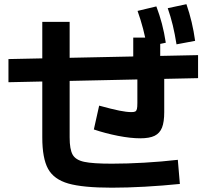

<svg xmlns="http://www.w3.org/2000/svg" viewBox="-20 -838 978 899"><path d="M178 -194.7V-735.7H306.1V-194.7Q306.1 -138.9 320.1 -113.9Q334.1 -88.9 374 -80.3Q414 -71.6 503.8 -71.6Q575.4 -71.6 656 -76.3Q736.7 -80.9 812.6 -89.7L822.2 23.3Q742 31.5 658.1 36.2Q574.1 40.8 503.8 40.8Q368.2 40.8 300.2 21.4Q232.2 1.9 205.1 -47.4Q178 -96.8 178 -194.7ZM19.6 -561.4 907.4 -579.9V-472.1L19.6 -453ZM419.4 -231.8 444.3 -343.4Q504.3 -326.9 538.6 -320Q572.9 -313.1 595.7 -313.1Q608.1 -313.1 613.6 -316.1Q619 -319.2 621.1 -327.7Q623.2 -336.3 623.2 -355.7V-540.8H603.9V-661.8H730.2V-540.8H749V-313.2Q749 -266.8 738.6 -240.5Q728.1 -214.2 704.2 -202.3Q680.2 -190.4 636.8 -190.4Q591.6 -190.4 532.2 -202Q472.8 -213.7 419.4 -231.8ZM624.1 -786.9 712.1 -808Q727.3 -767.9 738.1 -727.1Q748.9 -686.3 756.3 -637.9L667.9 -619.5Q654.1 -702.6 624.1 -786.9ZM765.4 -799.7 852.9 -818.4Q881.5 -736.1 893.6 -646.7L806.5 -630.4Q798.7 -679.3 789 -719.7Q779.2 -760 765.4 -799.7Z"/></svg>

Font: WEMIX Pretendard Variable
Style: Regular
Weight: 400
Designer: Base glyphs from Inter by Rasmus Andersson; Hangeul glyphs from Noto Sans CJK(Source Han Sans) by Jang Soo-young and Kan
Foundry: Kil Hyung-jin
Version: Version 1.000;Glyphs 3.2 (3208)